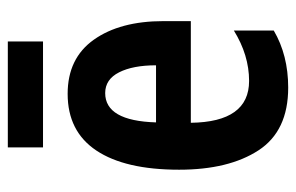

<svg xmlns="http://www.w3.org/2000/svg" viewBox="-153 -594 757 491"><g transform="rotate(-90 225.5 -348.5)"><path d="M94 -707V-617H365V-707ZM37 -269Q37 -142 86.5 -66Q136 10 247 10Q330 10 393 -27V-129Q330 -90 264 -90Q159 -90 157 -239H417V-309Q417 -420 369.5 -487Q322 -554 231 -554Q135 -554 86 -480.5Q37 -407 37 -269ZM304 -328H158Q162 -458 233 -458Q268 -458 286 -422.5Q304 -387 304 -328Z"/></g></svg>

Font: Noto Sans UI Condensed
Style: Bold
Weight: 700
Width: 3
Designer: Monotype Design Team
Foundry: Monotype Imaging Inc.
Version: 1.001